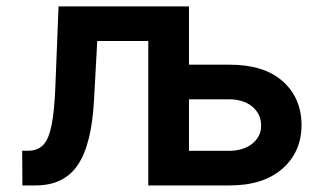

<svg xmlns="http://www.w3.org/2000/svg" viewBox="-20 -565 982 585"><path d="M47.6 -105.8H66.4Q94.8 -105.8 111.9 -123.6Q120.4 -132.5 126.6 -147.4Q132.8 -162.3 137.3 -184.3Q141.7 -206.3 144.5 -236Q147.4 -265.6 148.8 -304L158.4 -545.5H555.8V-367.9H679.7Q784.4 -367.9 841.3 -317.5Q898.4 -266.7 898.8 -183.9Q898.4 -102.6 841.3 -51.8Q783 0 679.7 0H431.8V-440H276.3L266.7 -264.2Q259.9 -127.1 218 -63.9Q176.1 0 88.1 0H48.3ZM679.7 -105.5Q697.1 -105.5 714.1 -110.1Q731.2 -114.7 744.9 -124.3Q758.5 -133.9 767 -148.3Q775.6 -162.6 775.6 -182.2Q775.6 -202.4 767.4 -217.3Q759.2 -232.2 745.9 -242.4Q732.6 -252.5 715.2 -257.5Q697.8 -262.4 679.7 -262.4H555.8V-105.5Z"/></svg>

Font: Inter P Semi Bold
Style: Regular
Weight: 600
Designer: Rasmus Andersson
Foundry: rsms
Version: Version 3.018;git-588b23468